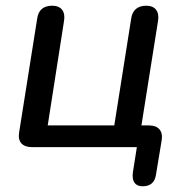

<svg xmlns="http://www.w3.org/2000/svg" viewBox="-20 -515 646 672"><path d="M479 137C507 137 522 123 526 96L546 -25C551 -57 534 -76 502 -76H475L533 -441C539 -475 523 -495 492 -495C462 -495 443 -480 439 -449L380 -76H147L204 -441C210 -475 194 -495 163 -495C132 -495 114 -480 110 -449L47 -52C41 -18 59 0 92 0H459L445 89C441 120 453 137 479 137Z"/></svg>

Font: SN Pro Medium
Style: Italic
Weight: 400
Italic angle: -9°
Designer: Tobias Whetton
Foundry: Supernotes
Version: Version 1.001;Glyphs 3.2 (3249)